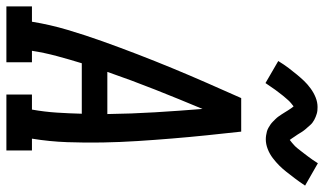

<svg xmlns="http://www.w3.org/2000/svg" viewBox="-251 -788 1015 601"><g transform="rotate(90 256.5 -487.5)"><path d="M-24 0V-80H24Q33 -136 49.5 -191.5Q66 -247 85.5 -301.5Q105 -356 126 -410.5Q147 -465 169.5 -519.5Q192 -574 215.5 -627.5Q239 -681 263 -735H368Q374 -681 379.5 -627.5Q385 -574 389.5 -519.5Q394 -465 397.5 -410.5Q401 -356 402 -301Q403 -246 401 -190.5Q399 -135 390 -80H427V0H252V-80H299Q306 -119 308.5 -158Q311 -197 312 -236H154Q142 -197 131.5 -158Q121 -119 115 -80H151V0ZM181 -316H313Q312 -391 307.5 -465.5Q303 -540 297 -614Q266 -540 236.5 -465.5Q207 -391 181 -316ZM216 -811 147 -851Q158 -869 169 -883.5Q180 -898 190 -910Q200 -922 209.5 -932Q219 -942 232.5 -952Q246 -962 261 -968Q276 -974 291 -974Q297 -974 302 -973.5Q307 -973 312 -971.5Q317 -970 322 -968Q327 -966 331.5 -963.5Q336 -961 340 -958Q344 -955 347 -951.5Q350 -948 354 -943.5Q358 -939 361.5 -935Q365 -931 367.5 -927Q370 -923 372.5 -919Q375 -915 377.5 -911Q380 -907 383 -903Q386 -899 389 -894Q392 -889 394 -887Q397 -889 403.5 -894.5Q410 -900 413.5 -903.5Q417 -907 420.5 -911.5Q424 -916 428 -921Q432 -926 436.5 -932Q441 -938 446 -944.5Q451 -951 456.5 -959Q462 -967 467 -975L537 -935Q525 -917 514 -902.5Q503 -888 493.5 -876Q484 -864 474 -854Q464 -844 451 -834Q438 -824 422.5 -818Q407 -812 392 -812Q386 -812 379.5 -813Q373 -814 367.5 -815.5Q362 -817 356.5 -820Q351 -823 346 -826.5Q341 -830 337 -834Q333 -838 328.5 -842.5Q324 -847 320.5 -852Q317 -857 314 -861.5Q311 -866 308 -871Q305 -876 301.5 -881.5Q298 -887 294.5 -892Q291 -897 289 -899Q286 -897 279.5 -891.5Q273 -886 270 -882.5Q267 -879 263 -874.5Q259 -870 255 -865Q251 -860 246.5 -854Q242 -848 237 -841.5Q232 -835 227 -827Q222 -819 216 -811Z"/></g></svg>

Font: Iosevka Curly Slab MdObl
Style: Regular
Weight: 500
Italic angle: -9°
Monospace: yes
Designer: Belleve Invis
Foundry: Belleve Invis
Version: Version 11.0.0; ttfautohint (v1.8.3)